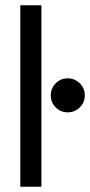

<svg xmlns="http://www.w3.org/2000/svg" viewBox="-20 -708 342 728"><path d="M137 0H57V-688H137ZM236.5 -282Q210 -282 191.2 -300.8Q172.5 -319.5 172.5 -346Q172.5 -373 191.2 -392Q210 -411 236.5 -411Q263.5 -411 282.5 -392.2Q301.5 -373.5 301.5 -346Q301.5 -319.5 282.5 -300.8Q263.5 -282 236.5 -282Z"/></svg>

Font: League Spartan
Style: Regular
Weight: 350
Foundry: The League of Moveable Type
Version: Version 2.002